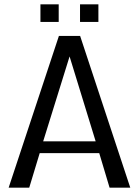

<svg xmlns="http://www.w3.org/2000/svg" viewBox="-20 -868 643 888"><path d="M163.6 -159.7 115.2 0H20L252.4 -701.7H350.6L582.5 0H486.8L439 -159.7ZM179.7 -214.4H422.4L301.8 -606.9ZM251.5 -848.1V-766.6H167V-848.1ZM435.1 -848.1V-766.6H350.1V-848.1Z"/></svg>

Font: Mako
Style: Regular
Weight: 400
Designer: vernon adams
Foundry: vernon adams
Version: Version 1.000